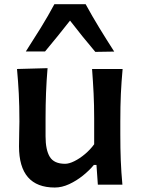

<svg xmlns="http://www.w3.org/2000/svg" viewBox="-20 -859 655 893"><path d="M234.9 13.2Q68.4 13.2 68.4 -178.7Q68.4 -213.9 69.3 -240.5Q70.3 -267.1 70.3 -293.9Q70.3 -366.7 67.4 -423.1Q64.5 -479.5 59.1 -538.1L201.2 -542Q196.3 -483.4 194.1 -427Q191.9 -370.6 191.9 -308.6V-225.1Q191.9 -161.6 211.7 -129.4Q231.4 -97.2 282.7 -97.2Q301.3 -97.2 325.9 -109.4Q350.6 -121.6 375.2 -142.3Q399.9 -163.1 418 -188V-308.6Q418 -370.6 415.3 -425Q412.6 -479.5 408.2 -538.1H550.3Q544.9 -479.5 542.2 -423.1Q539.6 -366.7 539.6 -293.9V-235.4Q539.6 -168.5 541.7 -113.5Q543.9 -58.6 549.3 0H435.1L428.7 -91.8H416.5Q395.5 -66.4 365.5 -42.2Q335.4 -18.1 301.5 -2.4Q267.6 13.2 234.9 13.2ZM423.3 -617.7Q361.3 -690.9 305.7 -763.2Q277.8 -727.5 248.8 -691.7Q219.7 -655.8 189.5 -619.6H100.1Q135.7 -674.8 169.7 -729.7Q203.6 -784.7 232.9 -839.4H378.4Q408.2 -784.7 441.9 -729.5Q475.6 -674.3 511.2 -619.1Z"/></svg>

Font: Pinar DS1 SemiBold
Style: Regular
Weight: 600
Designer: Amin Abedi
Version: Version 3.000